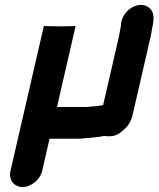

<svg xmlns="http://www.w3.org/2000/svg" viewBox="-20 -570 640 775"><path d="M156 -460 70 -85 210 -139 285 -465 253 -464C241 -464 157 -464 156 -460ZM150 121 180 -10H294C310 -10 323 -13 338 -13C347 -14 357 -15 364 -16C370 -16 391 -19 399 -21H402C409 -20 416 -20 422 -20C441 -20 458 -27 474 -41C501 -64 509 -79 518 -118L588 -422C590 -432 592 -441 593 -450L595 -460C603 -496 602 -522 583 -538C543 -572 474 -530 469 -475C469 -470 468 -465 467 -460C464 -447 463 -435 460 -422L396 -145H392C383 -144 378 -143 375 -142C372 -142 368 -142 364 -141C350 -141 337 -138 324 -138H210L284 -460C285 -464 201 -464 189 -464L157 -465L22 121C14 155 37 185 71 185C105 185 142 155 150 121Z"/></svg>

Font: Electronic
Style: SuThkIt
Weight: 900
Version: Version 1.011